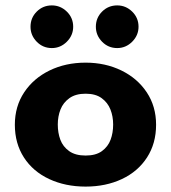

<svg xmlns="http://www.w3.org/2000/svg" viewBox="-20 -682 633 711"><path d="M35 -220Q35 -288 69.5 -340Q104 -392 163.5 -421Q223 -450 297 -450Q370 -450 429.5 -421Q489 -392 523.5 -340Q558 -288 558 -220Q558 -151 524.5 -99Q491 -47 431.5 -19Q372 9 297 9Q222 9 162 -19Q102 -47 68.5 -99Q35 -151 35 -220ZM399 -221Q399 -251 389 -276.5Q379 -302 356.5 -318.5Q334 -335 297 -335Q260 -335 237 -318.5Q214 -302 204 -276.5Q194 -251 194 -221Q194 -190 203.5 -164.5Q213 -139 236 -122.5Q259 -106 297 -106Q335 -106 357.5 -122.5Q380 -139 389.5 -164.5Q399 -190 399 -221ZM335 -583Q335 -616 358 -639Q381 -662 414 -662Q446 -662 469.5 -639Q493 -616 493 -583Q493 -551 469.5 -527.5Q446 -504 414 -504Q381 -504 358 -527.5Q335 -551 335 -583ZM93 -583Q93 -616 116 -639Q139 -662 172 -662Q204 -662 227.5 -639Q251 -616 251 -583Q251 -551 227.5 -527.5Q204 -504 172 -504Q139 -504 116 -527.5Q93 -551 93 -583Z"/></svg>

Font: Teachers[wght]
Style: Regular
Weight: 400
Designer: Alfredo Marco Pradil & Chank Diesel
Version: Version 1.000;Glyphs 3.1.2 (3151)